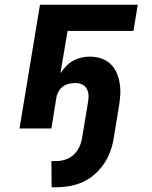

<svg xmlns="http://www.w3.org/2000/svg" viewBox="-20 -540 640 807"><path d="M197 247 196 137H216Q236 137 255.5 130.5Q275 124 290 110Q305 96 313.5 77.5Q322 59 325 40L350 -111Q353 -126 352 -140.5Q351 -155 344.5 -167Q338 -179 325.5 -185Q313 -191 298 -191Q285 -191 271 -188Q257 -185 245.5 -177Q234 -169 226.5 -156Q219 -143 217 -130L196 0H62L148 -520H559L541 -410H264L234 -232Q244 -247 257 -261Q270 -275 286 -284Q302 -293 320.5 -297.5Q339 -302 356 -302Q381 -302 403.5 -295Q426 -288 443 -272.5Q460 -257 469.5 -235.5Q479 -214 483 -190.5Q487 -167 485.5 -142.5Q484 -118 480 -93L458 40Q454 67 444 95Q434 123 417.5 147.5Q401 172 378 192.5Q355 213 328 225Q301 237 273 242Q245 247 217 247Z"/></svg>

Font: Iosevka Extrabold Extended
Style: Italic
Weight: 800
Width: 7
Italic angle: -9°
Monospace: yes
Designer: Belleve Invis
Foundry: Belleve Invis
Version: Version 32.5.0; ttfautohint (v1.8.4)